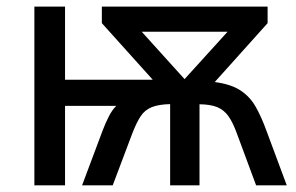

<svg xmlns="http://www.w3.org/2000/svg" viewBox="-20 -558 890 578"><path d="M785.6 -538.1V-488.3L626.5 -311Q674.8 -304.7 703.4 -286.1Q731.9 -267.6 749.3 -237.3Q766.6 -207 781.7 -165.5L843.3 0H751L692.9 -156.7Q681.2 -189 668 -207.8Q654.8 -226.6 634.8 -235.1Q614.7 -243.7 580.6 -244.1V0H492.2V-244.6Q457.5 -243.7 436.8 -235.4Q416 -227.1 403.6 -208.3Q391.1 -189.5 378.4 -156.7L319.3 0H227.1L289.1 -165.5Q297.9 -188.5 307.9 -208Q317.9 -227.5 330.1 -239.3H175.8V0H83.5V-538.1H175.8V-317.9H439.9L286.6 -488.3V-538.1ZM665 -462.4H406.7L535.6 -319.8Z"/></svg>

Font: Open Sans Medium
Style: Regular
Weight: 500
Designer: Monotype Design Team
Foundry: Monotype Imaging Inc.
Version: Version 3.000